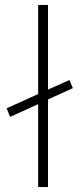

<svg xmlns="http://www.w3.org/2000/svg" viewBox="-20 -760 323 780"><path d="M135 0V-337L21 -285L7 -320L135 -378V-740H175V-396L262 -435L276 -402L175 -356V0Z"/></svg>

Font: Readex Pro Light
Style: Regular
Weight: 300
Designer: Bonnie Shaver-Troup, Thomas Jockin
Foundry: Lexend
Version: Version 1.200; ttfautohint (v1.8.3)